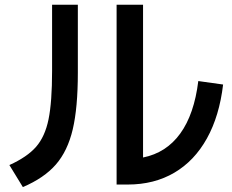

<svg xmlns="http://www.w3.org/2000/svg" viewBox="-20 -760 978 808"><path d="M470.7 -740.2H582V-97.2Q679.7 -116.7 738.5 -198Q797.4 -279.3 814.5 -418.9L918.9 -404.3Q903.3 -272 850.8 -177.5Q798.3 -83 713.6 -33.2Q628.9 16.6 517.6 16.6H470.7ZM199.2 -461.9V-740.2H307.6V-454.1Q307.6 -306.6 286.1 -215.6Q264.6 -124.5 215.1 -67.6Q165.5 -10.7 76.2 27.3L19.5 -65.4Q94.2 -99.1 131.8 -142.1Q169.4 -185.1 184.3 -258.1Q199.2 -331.1 199.2 -461.9Z"/></svg>

Font: Pretendard JP SemiBold
Style: Regular
Weight: 600
Designer: Base glyphs from Inter by Rasmus Andersson; Hangeul glyphs from Noto Sans CJK(Source Han Sans) by Jang Soo-young and Kan
Foundry: Kil Hyung-jin
Version: Version 1.309